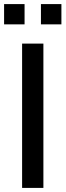

<svg xmlns="http://www.w3.org/2000/svg" viewBox="-26 -918 320 938"><path d="M82 0V-705H186V0ZM174 -799V-898H274V-799ZM-6 -799V-898H94V-799Z"/></svg>

Font: Nunito Sans SemiBold
Style: Regular
Weight: 600
Designer: Vernon Adams
Foundry: Vernon Adams
Version: Version 3.101; ttfautohint (v1.8.4.7-5d5b);gftools[0.9.27]